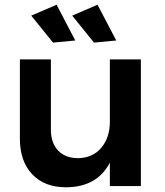

<svg xmlns="http://www.w3.org/2000/svg" viewBox="-20 -786 696 811"><path d="M575 -535V0H444V-99Q390 5 258 5Q168 5 116 -50Q64 -105 64 -200V-535H195V-238Q195 -182 225.5 -150Q256 -118 310 -118Q372 -119 408 -162Q444 -205 444 -271V-535ZM219 -766 298 -615 204 -606 112 -720ZM392 -766 471 -615 377 -606 285 -720Z"/></svg>

Font: Montserrat arm2 Medium
Style: Regular
Weight: 500
Designer: Julieta Ulanovsky
Foundry: Julieta Ulanovsky
Version: Version 6.000